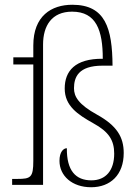

<svg xmlns="http://www.w3.org/2000/svg" viewBox="-20 -777 586 807"><path d="M363 10C444 10 500 -42 500 -134C500 -201 471 -249 388 -295C310 -338 291 -371 291 -406C291 -452 309 -501 411 -501H453C452 -658 423 -757 284 -757C196 -757 120 -710 120 -586V-536H36V-506H120V-101C120 -31 109 -25 53 -25H31V0H161V-590C161 -668 197 -728 283 -728C385 -728 412 -649 412 -530C295 -531 252 -478 252 -405C252 -332 306 -296 372 -259C438 -223 460 -187 460 -131C460 -61 425 -19 364 -19C298 -19 260 -60 261 -154C247 -154 230 -139 230 -101C230 -38 283 10 363 10Z"/></svg>

Font: Noto Serif Hebrew SemiCondensed ExtraLight
Style: Regular
Weight: 200
Width: 4
Designer: Monotype Design Team
Foundry: Monotype Imaging Inc.
Version: Version 2.004